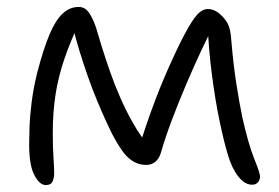

<svg xmlns="http://www.w3.org/2000/svg" viewBox="-20 -522 803 553"><path d="M112 11Q94 11 79 -17.5Q64 -46 64 -105Q64 -123 65 -154.5Q66 -186 71 -226.5Q76 -267 87 -312Q105 -381 122.5 -422.5Q140 -464 160.5 -483Q181 -502 207 -502Q226 -502 238 -483Q250 -464 258 -438Q266 -412 272 -391Q283 -356 296.5 -317Q310 -278 327 -239.5Q344 -201 364 -166Q384 -131 406 -105L381 -98Q398 -155 420 -214.5Q442 -274 466 -328Q490 -382 511 -422Q534 -465 548.5 -480.5Q563 -496 579 -496Q589 -496 598.5 -491.5Q608 -487 615 -480Q626 -471 635 -455.5Q644 -440 646 -408Q652 -336 661 -279Q670 -222 678 -184Q695 -108 712 -65.5Q729 -23 729 -14Q729 -4 723 3Q717 10 706 10Q685 10 666.5 -13.5Q648 -37 637 -74Q625 -113 612.5 -173Q600 -233 590.5 -305.5Q581 -378 578 -452L600 -457Q581 -422 559.5 -376Q538 -330 516.5 -279.5Q495 -229 476 -179Q457 -129 444 -84Q439 -66 428 -56.5Q417 -47 401 -47Q379 -47 361.5 -58.5Q344 -70 330 -90.5Q316 -111 303 -136Q296 -150 284.5 -175Q273 -200 259.5 -232.5Q246 -265 233 -302Q220 -339 208.5 -376.5Q197 -414 189 -449L209 -459Q182 -401 165 -351Q148 -301 140 -250Q132 -199 132 -138Q132 -98 134 -68Q136 -38 136 -23Q136 -10 131.5 0.5Q127 11 112 11Z"/></svg>

Font: Shantell Sans Light
Style: Regular
Weight: 300
Designer: Stephen Nixon, Anya Danilova, Shantell Martin
Foundry: Arrow Type
Version: Version 1.011;[c5ecc13dd]